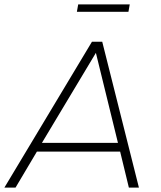

<svg xmlns="http://www.w3.org/2000/svg" viewBox="-23 -859 736 879"><path d="M-3 0 398 -668H445L613 0H567L527 -165H146L48 0ZM169 -205H517L416 -617ZM329 -805 335 -839H571L565 -805Z"/></svg>

Font: Gantari ExtraLight
Style: Italic
Weight: 250
Italic angle: -10°
Designer: Anugrah Pasau
Foundry: Lafontype
Version: Version 1.000